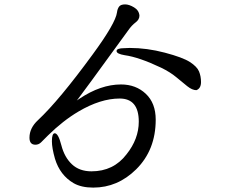

<svg xmlns="http://www.w3.org/2000/svg" viewBox="-20 -802 1040 873"><path d="M873 -392Q854 -392 831.5 -410Q809 -428 781.5 -451Q754 -474 713 -494Q612 -542 547 -551Q510 -557 510 -570Q510 -583 546 -583L570 -584Q648 -584 729.5 -562.5Q811 -541 843.5 -520Q876 -499 885 -477Q894 -455 894 -429Q894 -400 873 -392ZM404 51Q350 51 315 31Q253 -5 230 -80Q216 -129 216 -160Q216 -196 229 -196Q245 -196 259 -141.5Q273 -87 307 -55Q341 -23 396 -23Q496 -23 555 -100Q611 -170 611 -249Q611 -354 524 -354Q437 -354 337 -295Q266 -253 198 -186L167 -155Q156 -144 141 -144Q114 -144 114 -176Q114 -220 153 -256Q249 -346 401 -554Q506 -697 512 -746Q514 -762 521.5 -772Q529 -782 549 -782Q567 -782 589.5 -768.5Q612 -755 614 -731Q614 -713 596.5 -700Q579 -687 563 -664Q345 -364 334 -351L329 -345Q334 -348 341 -353Q438 -418 530 -418Q598 -418 643 -375.5Q688 -333 688 -258Q688 -120 599 -32Q515 51 404 51Z"/></svg>

Font: LXGW WenKai Lite Medium
Style: Regular
Weight: 500
Designer: LXGW / Fontworks Inc.
Foundry: LXGW / Fontworks Inc.
Version: Version 1.511; March 25, 2025